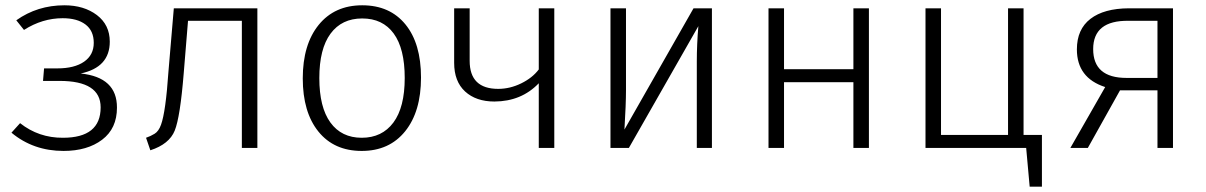

<svg xmlns="http://www.w3.org/2000/svg" viewBox="-20 -554 4518 719"><path d="M221.2 -534.2Q294.4 -534.2 342.8 -497.6Q391.1 -460.9 391.1 -397.9Q391.1 -301.8 282.2 -278.8Q418.5 -264.6 418 -150.9Q418 -72.8 362.5 -30.8Q307.1 11.2 217.8 11.2Q105 11.2 22.9 -57.1L55.2 -92.8Q125 -37.6 215.8 -38.1Q356.9 -38.1 356.9 -151.9Q356.9 -251 203.1 -251H141.1L145 -297.9H194.8Q258.8 -297.9 294.9 -323Q331.1 -348.1 331.1 -393.6Q331.1 -439 300 -462.4Q269 -485.8 214.8 -485.8Q138.7 -485.8 69.8 -441.9L41 -478Q120.1 -534.2 221.2 -534.2Z M943.8 -522.9V0H885.7V-476.1H684.1L668 -279.8Q654.8 -115.7 634.3 -64.9Q613.8 -14.2 543 8.8L526.9 -38.1Q543.9 -43.9 559.1 -53.2Q574.2 -62.5 583 -86.9Q600.6 -135.3 610.8 -286.1L630.9 -522.9Z M1454.3 -428.5Q1413.1 -484.9 1336.4 -484.9Q1259.8 -484.9 1217.8 -428Q1175.8 -371.1 1175.8 -261.7Q1175.8 -152.3 1217.3 -95.2Q1258.8 -38.1 1334.7 -38.1Q1410.6 -38.1 1453.1 -95Q1495.6 -151.9 1495.6 -262Q1495.6 -372.1 1454.3 -428.5ZM1173.3 -460.7Q1232.9 -534.2 1336.4 -534.2Q1439.9 -534.2 1498.3 -462.6Q1556.6 -391.1 1556.6 -263.7Q1556.6 -136.2 1497.3 -62.5Q1438 11.2 1334.5 11.2Q1231 11.2 1172.4 -61.3Q1113.8 -133.8 1113.8 -260.5Q1113.8 -387.2 1173.3 -460.7Z M2055.7 -522.9V0H1997.6V-242.2Q1932.6 -174.3 1831.5 -173.8Q1762.7 -173.8 1721.7 -211.4Q1680.7 -249 1680.7 -318.8V-522.9H1738.8V-326.2Q1738.8 -221.2 1845.7 -221.2Q1889.6 -221.2 1931.6 -241.7Q1973.6 -262.2 1997.6 -293.9V-522.9Z M2646 0H2589.4V-324.2Q2589.4 -387.2 2595.2 -456.1L2335 0H2266.1V-522.9H2324.2V-215.8Q2324.2 -165 2318.4 -68.8L2577.1 -522.9H2646Z M3175.8 -246.1H2916V0H2857.9V-522.9H2916V-294.9H3175.8V-522.9H3233.9V0H3175.8Z M3881.8 -48.8V145H3835.9L3822.8 0H3445.8V-522.9H3503.9V-48.8H3754.9V-522.9H3813V-48.8Z M4314.5 -262.2V-476.1H4206.5Q4073.7 -478 4073.7 -370.1Q4073.7 -262.2 4198.7 -262.2ZM4372.6 -522.9V0H4314.5V-215.8H4174.3L4053.7 0H3988.3L4118.7 -228Q4012.7 -262.2 4012.7 -369.1Q4012.7 -444.3 4063.5 -483.4Q4114.3 -522.5 4207.5 -522.9Z"/></svg>

Font: FiraSans-Light
Style: Regular
Weight: 300
Designer: Carrois Corporate & Edenspiekermann AG
Foundry: Carrois Corporate GbR & Edenspiekermann AG
Version: Version 3.106;PS 003.106;hotconv 1.0.70;makeotf.lib2.5.58329